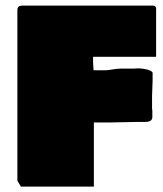

<svg xmlns="http://www.w3.org/2000/svg" viewBox="-20 -696 590 696"><path d="M43 -41 55.7 -19.5H320.3V-252H375C409.2 -252 437.5 -253.9 470.7 -253.9H502C515.6 -253.9 530.3 -254.9 532.2 -269.5V-289.1C532.2 -293.9 532.2 -298.8 531.2 -302.7V-346.7C531.2 -366.2 533.2 -385.7 533.2 -404.3V-432.6C531.2 -440.4 505.9 -448.2 478.5 -448.2C471.7 -447.3 464.8 -447.3 458 -447.3H418C399.4 -447.3 381.8 -442.4 365.2 -441.4H319.3C318.4 -454.1 317.4 -461.9 317.4 -472.7V-490.2H545.9V-656.2C545.9 -662.1 548.8 -675.8 533.2 -675.8H72.3C56.6 -675.8 43 -676.8 43 -660.2Z"/></svg>

Font: Bowlby One SC
Style: Regular
Weight: 400
Width: 1
Version: Version 1.2